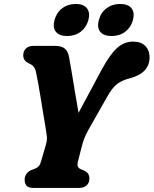

<svg xmlns="http://www.w3.org/2000/svg" viewBox="-20 -926 757 946"><path d="M420.5 -47.5Q420.5 -24.5 406.5 -12.2Q392.5 0 369 0H145Q120.5 0 111 -11Q101.5 -22 101.5 -40.5Q101.5 -72.5 134 -88L152.5 -95Q165.5 -100.5 172 -108.5Q178.5 -116.5 184 -136.5L206.5 -214.5Q213 -236 210.8 -255.2Q208.5 -274.5 204.5 -298Q201 -316.5 195 -354.2Q189 -392 181.8 -435.8Q174.5 -479.5 167.8 -517.5Q161 -555.5 156.5 -575Q152 -591 143.5 -600Q135 -609 123 -613.5Q94.5 -626 94.5 -653.5Q94.5 -674 107.8 -687Q121 -700 145.5 -700H250Q282.5 -700 299 -686.8Q315.5 -673.5 320.5 -643.5Q325 -619.5 332.8 -573Q340.5 -526.5 349.5 -472.2Q358.5 -418 367 -370L479.5 -580Q521.5 -658 556.8 -689.5Q592 -721 635.5 -721Q675.5 -721 696.2 -699.2Q717 -677.5 717 -644Q717 -565.5 619 -540Q584 -531.5 558.8 -513.5Q533.5 -495.5 506.5 -446.5L414 -283.5Q402 -261 395 -243Q388 -225 383.5 -206.5L364 -130.5Q360 -114 363.5 -105.8Q367 -97.5 377 -93L395.5 -85Q410.5 -77 415.5 -67.8Q420.5 -58.5 420.5 -47.5ZM311 -748.5Q272.5 -748.5 255.5 -769.2Q238.5 -790 248.5 -827Q258.5 -864 286.5 -885.2Q314.5 -906.5 353.5 -906.5Q392 -906.5 408.5 -885.2Q425 -864 415.5 -827Q405.5 -791 377.8 -769.8Q350 -748.5 311 -748.5ZM529.5 -748.5Q491 -748.5 474 -769.2Q457 -790 467 -827Q476.5 -864 504.8 -885.2Q533 -906.5 571.5 -906.5Q611.5 -906.5 628 -885.2Q644.5 -864 635 -827Q625 -791 597.2 -769.8Q569.5 -748.5 529.5 -748.5Z"/></svg>

Font: Fraunces 72pt SuperSoft
Style: Bold Italic
Weight: 700
Italic angle: -16°
Version: Version 1.000;[0bf87f6ff]